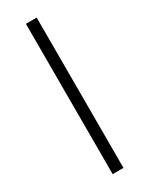

<svg xmlns="http://www.w3.org/2000/svg" viewBox="-189 -744 607 782"><g transform="rotate(-30 115.0 -353.5)"><path d="M140.6 0H89.8V-707H140.6Z"/></g></svg>

Font: Pretendard GOV ExtraLight
Style: Regular
Weight: 200
Designer: Base glyphs from Inter by Rasmus Andersson; Hangeul glyphs from Noto Sans CJK(Source Han Sans) by Jang Soo-young and Kan
Foundry: Kil Hyung-jin
Version: Version 1.309